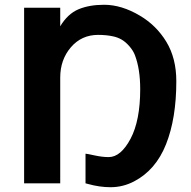

<svg xmlns="http://www.w3.org/2000/svg" viewBox="-20 -761 792 797"><path d="M387.2 -616.2Q318.4 -616.2 274.2 -564.7Q230 -513.2 230 -439V0H80.1V-729H230V-651.9Q260.7 -703.1 305.2 -722.2Q350.1 -741.2 412.1 -741.2Q484.9 -741.2 561 -695.8Q629.4 -655.3 670.7 -587.2Q711.9 -519 711.9 -423.8Q711.9 -269.5 669.2 -162.1Q626.5 -54.7 536.1 -7.8Q490.2 16.1 439 16.1Q393.6 16.1 346.2 2.9Q335.9 0 335 0V-123Q340.3 -123 371.1 -116.2Q404.3 -108.9 431.2 -108.9Q481.4 -108.9 522 -185.1Q562 -260.7 562 -391.1Q562 -474.6 540 -532.2Q532.7 -551.3 516.6 -569.6Q500.5 -587.9 483.9 -597.2Q468.3 -606 450.2 -609.9Q422.4 -616.2 387.2 -616.2Z"/></svg>

Font: Miedinger*
Style: Bold
Weight: 700
Version: Version 001.000